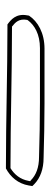

<svg xmlns="http://www.w3.org/2000/svg" viewBox="206 -236 167 632"><g transform="rotate(-90 289.0 80.5)"><path d="M-5 92 -7 104 0 111C20 130 49 141 86 141C203 145 329 144 445 144C497 144 535 122 554 93L555 87C562 50 540 33 525 22H517C366 22 212 17 58 17H51C23 32 1 57 -5 92ZM10 92C15 64 31 45 52 32H55C209 32 363 37 514 37H518C532 48 545 60 540 87L539 89C523 111 493 129 447 129C331 129 206 130 89 126C54 126 29 116 12 99L9 97Z"/></g></svg>

Font: Snowfall
Style: BlkOlObl
Weight: 900
Designer: Jasper
Foundry: Cannot Into Space Fonts
Version: Version 0.9